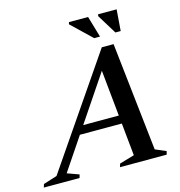

<svg xmlns="http://www.w3.org/2000/svg" viewBox="-193 -975 1017 1085"><g transform="rotate(-15 315.0 -433.0)"><path d="M174 -235.5 190 -283.5H511.5L495.5 -235.5ZM590.5 -46.5 653.5 -19.5 648 0H375L381 -19.5L468 -45L413.5 -589L442.5 -590.5L75 -44.5L144 -19.5L138.5 0H-70.5L-64.5 -19.5L15.5 -44.5L451 -681H520ZM457 -742H423L305.5 -854.5L308.5 -866.5H420.5ZM578 -742H547L477 -856L479 -866.5H587.5Z"/></g></svg>

Font: Newsreader 24pt SemiBold
Style: Italic
Weight: 600
Italic angle: -17°
Designer: Hugues Gentile
Foundry: Production Type
Version: Version 1.003